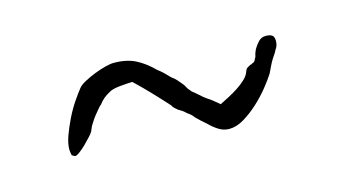

<svg xmlns="http://www.w3.org/2000/svg" viewBox="-41 -686 812 452"><g transform="rotate(-15 365.5 -460.5)"><path d="M99.6 -387.7Q97.7 -395.5 97.7 -401.4Q97.7 -416 104.5 -434.6Q111.3 -453.1 120.6 -472.2Q129.9 -491.2 141.1 -507.8Q152.3 -524.4 161.1 -535.2Q166 -541 177.7 -547.4Q189.5 -553.7 203.1 -559.1Q216.8 -564.5 230 -567.9Q243.2 -571.3 251 -571.3Q282.2 -571.3 303.7 -560.5Q325.2 -549.8 346.7 -528.3Q353.5 -523.4 359.9 -517.1Q366.2 -510.7 374 -502.9Q378.9 -500 385.3 -493.2Q391.6 -486.3 394.5 -482.4Q398.4 -478.5 402.3 -470.7Q404.3 -466.8 406.7 -464.4Q409.2 -461.9 411.1 -459Q418.9 -453.1 425.8 -446.8Q432.6 -440.4 440.4 -434.6Q453.1 -426.8 469.7 -412.1Q479.5 -417 491.7 -423.3Q503.9 -429.7 515.1 -437Q526.4 -444.3 535.6 -453.1Q544.9 -461.9 547.9 -471.7Q549.8 -477.5 553.7 -479.5Q557.6 -481.4 560.5 -483.4Q563.5 -483.4 567.4 -486.3Q569.3 -486.3 571.3 -488.3Q572.3 -490.2 574.2 -492.2Q574.2 -494.1 577.1 -498Q579.1 -507.8 583 -515.6Q587.9 -524.4 595.2 -532.2Q602.5 -540 613.3 -540Q623 -540 628.4 -536.6Q633.8 -533.2 633.8 -522.5Q633.8 -510.7 627 -502Q625 -497.1 622.1 -493.2Q619.1 -489.3 616.2 -484.4Q611.3 -476.6 607.4 -468.3Q603.5 -460 599.6 -452.1Q591.8 -439.5 577.6 -421.9Q563.5 -404.3 546.4 -388.7Q529.3 -373 510.7 -361.8Q492.2 -350.6 474.6 -350.6Q460.9 -350.6 449.2 -357.9Q437.5 -365.2 426.8 -376Q419.9 -381.8 414.6 -386.7Q409.2 -391.6 403.3 -397.5Q399.4 -403.3 394.5 -407.2Q389.6 -411.1 386.7 -413.1Q381.8 -418 377.9 -420.4Q374 -422.9 369.1 -425.8Q366.2 -428.7 362.3 -431.6Q358.4 -434.6 356.4 -439.5Q338.9 -459 320.3 -478.5Q301.8 -498 282.2 -516.6Q271.5 -516.6 251.5 -514.6Q231.4 -512.7 223.6 -506.8Q215.8 -502.9 209 -497.1Q202.1 -491.2 197.3 -484.4Q194.3 -482.4 189.9 -477.1Q185.5 -471.7 180.2 -465.3Q174.8 -459 170.9 -452.6Q167 -446.3 165 -443.4Q163.1 -440.4 161.6 -436.5Q160.2 -432.6 158.2 -428.7Q156.2 -424.8 149.4 -417.5Q142.6 -410.2 134.8 -402.3Q127 -394.5 119.1 -388.7Q111.3 -382.8 107.4 -382.8Q106.4 -382.8 101.6 -385.7L99.6 -386.7Z"/></g></svg>

Font: ToneOZ-Zhuyin-Tsuipita-TC
Style: Regular
Weight: 400
Designer: ÂÆ£ÂøóÂáåJeffrey Xuan(jeffreyx@gmail.com, ToneOZ.com) ÈòøÂù§(cjkFonts)
Foundry: ToneOZ
Version: Version 0.240710